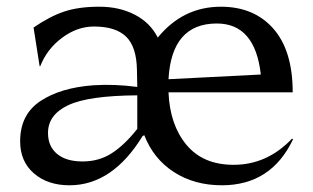

<svg xmlns="http://www.w3.org/2000/svg" viewBox="-20 -540 933 572"><path d="M40 -119Q40 -199 100.5 -239Q161 -279 259 -286Q321 -290 389 -281L388 -331Q387 -400 356 -430.5Q325 -461 260 -461Q210 -461 165 -427.5Q120 -394 100 -343H98L80 -458Q128 -491 171 -505.5Q214 -520 276 -520Q336 -520 382 -496Q428 -472 450 -428Q525 -520 638 -520Q737 -520 794.5 -454.5Q852 -389 852 -265H482Q486 -168 535.5 -108.5Q585 -49 676 -49Q776 -49 850 -127L853 -125Q788 12 641 12Q559 12 498 -27.5Q437 -67 410 -137L405 -135Q315 12 187 12Q122 12 81 -23.5Q40 -59 40 -119ZM123 -144Q123 -104 150 -81.5Q177 -59 226 -59Q275 -59 313 -83.5Q351 -108 389 -156V-256Q243 -255 183 -226.5Q123 -198 123 -144ZM626 -470Q491 -470 482 -304L757 -318Q740 -470 626 -470Z"/></svg>

Font: Coconat
Style: Regular
Weight: 400
Designer: Sara Lavazza
Foundry: Collletttivo
Version: Version 1.000;Glyphs 3.2 (3217)